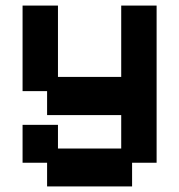

<svg xmlns="http://www.w3.org/2000/svg" viewBox="-20 -487 643 689"><path d="M149 182V97H61V-39H188V46H415V-74H149V-160H61V-467H188V-211H415V-467H542V97H454V182Z"/></svg>

Font: Pixelify Sans
Style: Bold
Weight: 700
Designer: Stefie Justprince
Foundry: Typecalism Foundryline
Version: Version 1.000